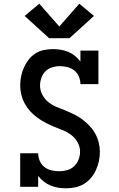

<svg xmlns="http://www.w3.org/2000/svg" viewBox="-20 -1008 640 1036"><path d="M335 8Q314 8 293 4.5Q272 1 252.5 -7Q233 -15 216 -28.5Q199 -42 186 -59V0H89V-181H186Q186 -160 194.5 -140Q203 -120 219.5 -107Q236 -94 257 -89Q278 -84 299 -84Q321 -84 342.5 -90Q364 -96 380 -111Q396 -126 404 -147Q412 -168 412 -190Q412 -215 399.5 -238.5Q387 -262 366.5 -278Q346 -294 322 -304Q298 -314 274 -323.5Q250 -333 227 -345Q204 -357 183 -372Q162 -387 144.5 -406Q127 -425 114.5 -447.5Q102 -470 95.5 -495.5Q89 -521 89 -547Q89 -572 94 -596.5Q99 -621 109 -643.5Q119 -666 134.5 -686Q150 -706 171 -719.5Q192 -733 216.5 -738Q241 -743 266 -743Q287 -743 308 -739.5Q329 -736 348.5 -728Q368 -720 384.5 -706.5Q401 -693 414 -676V-735H511V-554H414Q414 -575 405.5 -595Q397 -615 380.5 -628Q364 -641 343.5 -646Q323 -651 302 -651Q281 -651 260.5 -644.5Q240 -638 225 -623Q210 -608 203 -587.5Q196 -567 196 -546Q196 -520 208.5 -496.5Q221 -473 241 -457Q261 -441 285.5 -431Q310 -421 333.5 -411.5Q357 -402 380.5 -390.5Q404 -379 424.5 -363.5Q445 -348 463 -329Q481 -310 493.5 -287.5Q506 -265 512.5 -239.5Q519 -214 519 -189Q519 -163 513.5 -138Q508 -113 497.5 -90Q487 -67 470.5 -47.5Q454 -28 432 -15Q410 -2 385 3Q360 8 335 8ZM355 -802H245L113 -922L192 -988L300 -865L408 -988L487 -922Z"/></svg>

Font: Iosevka Slab Semibold Extended
Style: Regular
Weight: 600
Width: 7
Monospace: yes
Designer: Belleve Invis
Foundry: Belleve Invis
Version: Version 11.1.0; ttfautohint (v1.8.3)